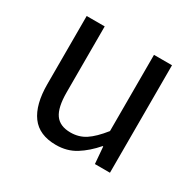

<svg xmlns="http://www.w3.org/2000/svg" viewBox="-126 -685 858 840"><g transform="rotate(30 303.5 -265.0)"><path d="M250 13Q165 13 125 -41.5Q85 -96 85 -199V-543H176V-210Q176 -134 200 -100Q224 -66 278 -66Q320 -66 353 -87.5Q386 -109 425 -158V-543H516V0H440L433 -85H430Q392 -41 349 -14Q306 13 250 13Z"/></g></svg>

Font: Chiron Sans HK TT
Style: Regular
Weight: 400
Designer: Ryoko NISHIZUKA 西塚涼子 (kana, bopomofo & ideographs); Paul D. Hunt (Latin, Greek & Cyrillic); Sandoll Communications 산돌커뮤니
Foundry: Adobe
Version: Version 2.022;hotconv 1.0.109;makeotfexe 2.5.65596